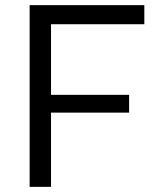

<svg xmlns="http://www.w3.org/2000/svg" viewBox="-20 -725 621 745"><path d="M178 -631V-357H481V-288H178V0H95V-705H540V-631Z"/></svg>

Font: Metropolitano
Style: Regular
Weight: 400
Designer: Fonts by Alex Slobzheninov & Chris M. Simpson / Changes by Cristiano Sobral
Foundry: Fonts by Alex Slobzheninov & Chris M. Simpson / Changes by Cristiano Sobral
Version: Version 1.00;August 30, 2020;FontCreator 13.0.0.2681 64-bit